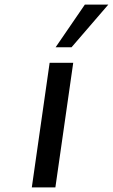

<svg xmlns="http://www.w3.org/2000/svg" viewBox="-20 -811 489 831"><path d="M219.7 0 296.9 -539.1H194.8L117.7 0ZM289.6 -606.4 448.7 -791H347.2L220.7 -606.4Z"/></svg>

Font: Winston
Style: Italic
Weight: 400
Italic angle: -8.13011°
Designer: Vernon Adams, Kim Jin-seong, David Berlow, Cristiano Sobral
Foundry: The Winston Project Authors
Version: Version 3.004